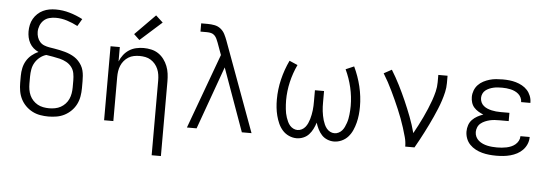

<svg xmlns="http://www.w3.org/2000/svg" viewBox="-57 -946 3864 1344"><g transform="rotate(5 1875.0 -274.0)"><path d="M300 8Q271 8 242 3Q213 -2 187 -15.5Q161 -29 140 -50Q119 -71 106 -97Q93 -123 88 -152Q83 -181 83 -210V-259Q83 -287 89 -314.5Q95 -342 109 -365.5Q123 -389 144.5 -407Q166 -425 192 -436Q172 -445 156 -459Q140 -473 129.5 -492Q119 -511 114.5 -532Q110 -553 110 -574Q110 -597 115 -620Q120 -643 131.5 -663Q143 -683 160 -699Q177 -715 198 -725Q219 -735 241.5 -739Q264 -743 288 -743Q337 -743 385 -729Q433 -715 477 -692L447 -641Q411 -660 371.5 -672.5Q332 -685 292 -685Q269 -685 246.5 -679Q224 -673 207.5 -657.5Q191 -642 182.5 -620Q174 -598 174 -576Q174 -557 180 -538.5Q186 -520 198.5 -506Q211 -492 229 -485Q247 -478 265.5 -475Q284 -472 302.5 -469Q321 -466 339.5 -462Q358 -458 376 -453Q394 -448 411.5 -440.5Q429 -433 444.5 -423Q460 -413 473 -399Q486 -385 495.5 -368.5Q505 -352 509.5 -334Q514 -316 515.5 -297Q517 -278 517 -259V-210Q517 -181 512 -152Q507 -123 494 -97Q481 -71 460 -50Q439 -29 413 -15.5Q387 -2 358 3Q329 8 300 8ZM300 -50Q321 -50 342 -54Q363 -58 381 -68Q399 -78 413.5 -93.5Q428 -109 436.5 -128Q445 -147 448.5 -168Q452 -189 452 -210V-259Q452 -284 447.5 -308.5Q443 -333 428 -352.5Q413 -372 391 -384Q369 -396 345 -402Q321 -408 296.5 -412Q272 -416 248 -420Q224 -413 203.5 -396.5Q183 -380 170 -358Q157 -336 152.5 -310.5Q148 -285 148 -259V-210Q148 -189 151.5 -168Q155 -147 163.5 -128Q172 -109 186.5 -93.5Q201 -78 219 -68Q237 -58 258 -54Q279 -50 300 -50Z M1044 215V-310Q1044 -330 1041 -350.5Q1038 -371 1030 -390Q1022 -409 1009 -424.5Q996 -440 978.5 -451Q961 -462 940.5 -466Q920 -470 900 -470Q880 -470 859.5 -466Q839 -462 821.5 -451Q804 -440 791 -424.5Q778 -409 770 -390Q762 -371 759 -350.5Q756 -330 756 -310V0H691V-520H756V-419Q766 -444 782.5 -465.5Q799 -487 821.5 -501.5Q844 -516 870.5 -522Q897 -528 923 -528Q950 -528 977 -522Q1004 -516 1026.5 -501Q1049 -486 1065.5 -464Q1082 -442 1092 -416.5Q1102 -391 1105.5 -364Q1109 -337 1109 -310V215ZM888 -581 848 -619 990 -763 1040 -717Z M1273 0 1466 -526 1435 -611Q1430 -624 1424 -637Q1418 -650 1408 -660Q1398 -670 1384 -673.5Q1370 -677 1355 -677H1309V-735H1355Q1379 -735 1403 -730.5Q1427 -726 1446 -711Q1465 -696 1476 -674.5Q1487 -653 1495 -631L1727 0H1659L1500 -442L1341 0Z M2044 8Q2016 8 1989.5 -4Q1963 -16 1944.5 -37Q1926 -58 1914.5 -84Q1903 -110 1896 -137.5Q1889 -165 1886 -193Q1883 -221 1883 -250Q1883 -322 1900 -392.5Q1917 -463 1948 -528L2006 -503Q1978 -444 1963 -379.5Q1948 -315 1948 -250Q1948 -235 1949 -219.5Q1950 -204 1951.5 -189Q1953 -174 1956 -159Q1959 -144 1964 -129.5Q1969 -115 1975.5 -101Q1982 -87 1992 -75.5Q2002 -64 2016 -57Q2030 -50 2045 -50Q2061 -50 2075.5 -57.5Q2090 -65 2100 -77.5Q2110 -90 2116.5 -104.5Q2123 -119 2127.5 -134Q2132 -149 2135 -165Q2138 -181 2140 -196.5Q2142 -212 2142.5 -228Q2143 -244 2143 -260V-338H2207V-260Q2207 -244 2207.5 -228Q2208 -212 2210 -196.5Q2212 -181 2215 -165Q2218 -149 2222.5 -134Q2227 -119 2233.5 -104.5Q2240 -90 2250 -77.5Q2260 -65 2274.5 -57.5Q2289 -50 2305 -50Q2320 -50 2334 -57Q2348 -64 2358 -75.5Q2368 -87 2374.5 -101Q2381 -115 2386 -129.5Q2391 -144 2394 -159Q2397 -174 2398.5 -189Q2400 -204 2401 -219.5Q2402 -235 2402 -250Q2402 -315 2387 -379.5Q2372 -444 2344 -503L2402 -528Q2433 -463 2450 -392.5Q2467 -322 2467 -250Q2467 -221 2464 -193Q2461 -165 2454 -137.5Q2447 -110 2435.5 -84Q2424 -58 2405.5 -37Q2387 -16 2360.5 -4Q2334 8 2306 8Q2282 8 2259 -1.5Q2236 -11 2220 -28.5Q2204 -46 2193 -68Q2182 -90 2175 -113Q2168 -90 2157 -68Q2146 -46 2130 -28.5Q2114 -11 2091 -1.5Q2068 8 2044 8Z M2807 0Q2807 -34 2798 -66.5Q2789 -99 2779 -131Q2769 -163 2757 -194.5Q2745 -226 2732 -257Q2719 -288 2705 -318.5Q2691 -349 2676.5 -379.5Q2662 -410 2646 -439.5Q2630 -469 2612 -498L2667 -528Q2698 -478 2724.5 -425.5Q2751 -373 2774.5 -319.5Q2798 -266 2819 -211Q2840 -156 2855 -99Q2871 -128 2886.5 -157.5Q2902 -187 2916 -217Q2930 -247 2943 -277.5Q2956 -308 2967 -339Q2978 -370 2986 -402.5Q2994 -435 2994 -468V-520H3059V-468Q3059 -436 3052 -405Q3045 -374 3035 -343.5Q3025 -313 3013 -284Q3001 -255 2988 -226Q2975 -197 2961 -168.5Q2947 -140 2932.5 -111.5Q2918 -83 2903 -55.5Q2888 -28 2872 0Z M3447 8Q3422 8 3397 5.5Q3372 3 3347.5 -3.5Q3323 -10 3300.5 -22Q3278 -34 3260.5 -52Q3243 -70 3234 -94Q3225 -118 3225 -143Q3225 -166 3232.5 -188Q3240 -210 3255.5 -226Q3271 -242 3291 -253Q3311 -264 3332 -271Q3314 -278 3296.5 -288.5Q3279 -299 3266 -313.5Q3253 -328 3247 -347.5Q3241 -367 3241 -387Q3241 -410 3249.5 -432.5Q3258 -455 3274 -472Q3290 -489 3311 -500Q3332 -511 3354.5 -517.5Q3377 -524 3400.5 -526Q3424 -528 3447 -528Q3471 -528 3494 -525.5Q3517 -523 3539.5 -516.5Q3562 -510 3583 -498.5Q3604 -487 3619.5 -470Q3635 -453 3644 -430.5Q3653 -408 3653 -385Q3653 -384 3653 -383Q3653 -382 3653 -381H3588Q3588 -382 3588 -382.5Q3588 -383 3588 -383Q3588 -398 3581 -412.5Q3574 -427 3562.5 -437Q3551 -447 3537 -453.5Q3523 -460 3508 -463.5Q3493 -467 3477.5 -468.5Q3462 -470 3447 -470Q3432 -470 3416.5 -469Q3401 -468 3386 -464.5Q3371 -461 3357 -455Q3343 -449 3331 -439.5Q3319 -430 3312.5 -415.5Q3306 -401 3306 -386Q3306 -370 3312.5 -355.5Q3319 -341 3331 -331Q3343 -321 3357.5 -315Q3372 -309 3387.5 -305.5Q3403 -302 3418.5 -300.5Q3434 -299 3450 -299H3513V-241H3450Q3433 -241 3415.5 -240Q3398 -239 3381 -235Q3364 -231 3347.5 -224Q3331 -217 3317.5 -206Q3304 -195 3297 -178.5Q3290 -162 3290 -145Q3290 -127 3297.5 -111.5Q3305 -96 3318 -85Q3331 -74 3347 -67Q3363 -60 3379.5 -56.5Q3396 -53 3413 -51.5Q3430 -50 3447 -50Q3464 -50 3481 -51.5Q3498 -53 3514.5 -56.5Q3531 -60 3546.5 -66.5Q3562 -73 3575 -84Q3588 -95 3596 -110Q3604 -125 3604 -142Q3604 -142 3604 -142Q3604 -142 3604 -143H3669Q3669 -142 3669 -141.5Q3669 -141 3669 -141Q3669 -116 3659 -92.5Q3649 -69 3631.5 -51Q3614 -33 3592 -21.5Q3570 -10 3546 -3.5Q3522 3 3497 5.5Q3472 8 3447 8Z"/></g></svg>

Font: Iosevka Aile Custom Light
Style: Regular
Weight: 300
Designer: Belleve Invis
Foundry: Belleve Invis
Version: Version 17.0.2; ttfautohint (v1.8.3)